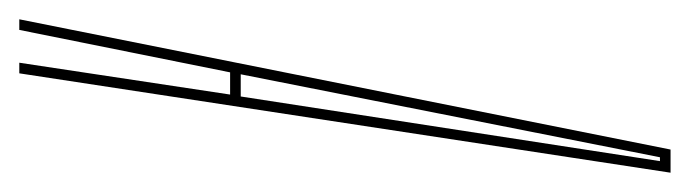

<svg xmlns="http://www.w3.org/2000/svg" viewBox="-317 -437 715 199"><g transform="rotate(90 40.5 -337.5)"><path d="M-39 0 96 -675H120L17 0H6L39 -218.5H16L-28 0ZM18 -229.5H41L108 -664H104Z"/></g></svg>

Font: Anybody UltraCondensed Thin
Style: Italic
Weight: 100
Width: 1
Italic angle: -10°
Designer: Tyler Finck
Foundry: Etcetera Type Company
Version: Version 1.010; ttfautohint (v1.8.3) -l 8 -r 50 -G 200 -x 14 